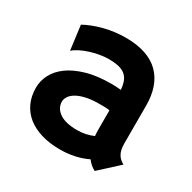

<svg xmlns="http://www.w3.org/2000/svg" viewBox="-125 -644 779 780"><g transform="rotate(30 264.5 -254.0)"><path d="M36.6 -162.1Q36.6 -193.8 52 -223.9Q67.4 -253.9 99.1 -277.1Q130.9 -300.3 179.9 -314.5Q229 -328.6 295.9 -328.6Q300.3 -328.6 304.9 -328.4Q309.6 -328.1 314.5 -328.1L339.8 -326.2Q337.9 -350.6 331.1 -366.7Q324.2 -382.8 311.3 -392.6Q298.3 -402.3 279.5 -406.2Q260.7 -410.2 234.4 -410.2Q214.8 -410.2 192.6 -406.2Q170.4 -402.3 149.4 -395.5Q128.4 -388.7 110.8 -379.9Q93.3 -371.1 83 -361.3L81.5 -362.3L66.9 -474.6Q104 -495.1 152.6 -507.6Q201.2 -520 252.9 -520Q305.7 -520 345 -506.6Q384.3 -493.2 409.9 -467.5Q435.5 -441.9 448.2 -405.3Q460.9 -368.7 460.9 -322.8V-146Q460.9 -115.2 470.7 -97.2Q480.5 -79.1 501 -68.8L412.6 12.2Q389.6 0.5 374.5 -20.5Q345.2 -6.3 312.7 0.5Q280.3 7.3 246.6 7.3Q197.3 7.3 158.4 -4.4Q119.6 -16.1 92.5 -37.8Q65.4 -59.6 51 -91.1Q36.6 -122.6 36.6 -162.1ZM156.2 -165.5Q156.2 -134.8 184.6 -115.2Q212.9 -95.7 267.6 -95.7Q307.1 -95.7 342.8 -111.3Q341.3 -126 341.3 -141.6V-231Q332.5 -232.9 319.1 -233.2Q305.7 -233.4 294.4 -233.4Q256.8 -233.4 230.5 -227.3Q204.1 -221.2 187.5 -211.2Q170.9 -201.2 163.6 -189.2Q156.2 -177.2 156.2 -165.5Z"/></g></svg>

Font: Hammersmith One
Style: Regular
Weight: 400
Designer: Nicole Fally
Foundry: Nicole Fally
Version: Version 1.002